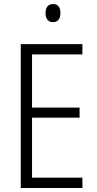

<svg xmlns="http://www.w3.org/2000/svg" viewBox="-20 -933 480 953"><path d="M243 -913C218 -913 206 -895 206 -868C206 -840 219 -823 243 -823C267 -823 280 -840 280 -868C280 -895 269 -913 243 -913ZM389 0V-51H139V-349H375V-399H139V-663H389V-714H83V0Z"/></svg>

Font: Noto Sans Armenian Condensed Light
Style: Regular
Weight: 300
Width: 3
Designer: Monotype Design Team
Foundry: Monotype Imaging Inc.
Version: Version 2.008